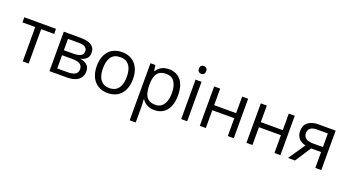

<svg xmlns="http://www.w3.org/2000/svg" viewBox="-62 -1472 4454 2448"><g transform="rotate(20 2165.0 -247.5)"><path d="M450.2 -466.3H273.9V0H193.8V-466.3H20V-535.2H450.2Z M981.4 -400.9Q981.4 -350.6 952.1 -322.5Q922.9 -294.4 876.5 -284.7V-280.8Q926.8 -273.9 963.1 -244.9Q999.5 -215.8 999.5 -156.2Q999.5 -110.4 977.5 -75.2Q955.6 -40 908.7 -20Q861.8 0 786.6 0H556.2V-535.2H784.7Q842.3 -535.2 886.5 -522.2Q930.7 -509.3 956.1 -480Q981.4 -450.7 981.4 -400.9ZM915 -156.2Q915 -203.6 879.2 -224.6Q843.3 -245.6 774.9 -245.6H637.7V-65.9H776.9Q844.2 -65.9 879.6 -86.7Q915 -107.4 915 -156.2ZM898.9 -391.6Q898.9 -429.7 871.1 -448.5Q843.3 -467.3 779.8 -467.3H637.7V-313.5H765.6Q831.5 -313.5 865.2 -332.5Q898.9 -351.6 898.9 -391.6Z M1591.8 -268.6Q1591.8 -202.6 1574.7 -150.9Q1557.6 -99.1 1525.4 -63.5Q1493.2 -27.8 1447.5 -9Q1401.9 9.8 1344.2 9.8Q1290.5 9.8 1245.8 -9Q1201.2 -27.8 1168.7 -63.5Q1136.2 -99.1 1118.4 -150.9Q1100.6 -202.6 1100.6 -268.6Q1100.6 -356.4 1130.4 -418.2Q1160.2 -480 1215.6 -512.5Q1271 -544.9 1347.7 -544.9Q1420.9 -544.9 1475.8 -512.2Q1530.8 -479.5 1561.3 -417.7Q1591.8 -356 1591.8 -268.6ZM1184.6 -268.6Q1184.6 -204.1 1201.7 -156.7Q1218.8 -109.4 1254.4 -83.5Q1290 -57.6 1346.2 -57.6Q1401.9 -57.6 1437.7 -83.5Q1473.6 -109.4 1490.7 -156.7Q1507.8 -204.1 1507.8 -268.6Q1507.8 -332.5 1490.7 -379.2Q1473.6 -425.8 1438 -451.2Q1402.3 -476.6 1345.7 -476.6Q1262.2 -476.6 1223.4 -421.4Q1184.6 -366.2 1184.6 -268.6Z M1983.4 -544.9Q2083.5 -544.9 2143.1 -476.1Q2202.6 -407.2 2202.6 -269Q2202.6 -177.7 2175.3 -115.7Q2147.9 -53.7 2098.4 -22Q2048.8 9.8 1981.4 9.8Q1939 9.8 1906.7 -1.5Q1874.5 -12.7 1851.6 -31.7Q1828.6 -50.8 1813.5 -73.2H1807.6Q1809.1 -54.2 1811.3 -27.3Q1813.5 -0.5 1813.5 19.5V239.3H1731.9V-535.2H1798.8L1809.6 -456.1H1813.5Q1829.1 -480.5 1851.6 -500.7Q1874 -521 1906.5 -533Q1939 -544.9 1983.4 -544.9ZM1969.2 -476.6Q1913.6 -476.6 1879.6 -455.1Q1845.7 -433.6 1830.1 -390.9Q1814.5 -348.1 1813.5 -283.7V-268.1Q1813.5 -200.2 1828.4 -153.3Q1843.3 -106.4 1877.7 -82Q1912.1 -57.6 1970.2 -57.6Q2020 -57.6 2053.2 -84.5Q2086.4 -111.3 2102.8 -159.4Q2119.1 -207.5 2119.1 -270Q2119.1 -364.7 2082.3 -420.7Q2045.4 -476.6 1969.2 -476.6Z M2424.8 -535.2V0H2343.8V-535.2ZM2385.3 -735.4Q2405.3 -735.4 2419.7 -722.4Q2434.1 -709.5 2434.1 -682.1Q2434.1 -655.3 2419.7 -642.1Q2405.3 -628.9 2385.3 -628.9Q2364.3 -628.9 2350.3 -642.1Q2336.4 -655.3 2336.4 -682.1Q2336.4 -709.5 2350.3 -722.4Q2364.3 -735.4 2385.3 -735.4Z M2677.7 -535.2V-310.5H2976.1V-535.2H3057.1V0H2976.1V-241.7H2677.7V0H2596.2V-535.2Z M3310.5 -535.2V-310.5H3608.9V-535.2H3689.9V0H3608.9V-241.7H3310.5V0H3229V-535.2Z M3887.7 0H3793L3947.3 -225.6Q3913.6 -232.9 3884.8 -250.7Q3856 -268.6 3838.1 -299.8Q3820.3 -331.1 3820.3 -377.4Q3820.3 -454.6 3871.8 -494.9Q3923.3 -535.2 4007.8 -535.2H4244.6V0H4163.6V-214.8H4027.8ZM3898.9 -377Q3898.9 -329.1 3933.1 -305.9Q3967.3 -282.7 4030.8 -282.7H4163.6V-467.3H4016.6Q3954.1 -467.3 3926.5 -442.1Q3898.9 -417 3898.9 -377Z"/></g></svg>

Font: Wonky
Style: Regular
Weight: 400
Designer: Monotype Design Team
Foundry: Monotype Imaging Inc.
Version: Version 3.000